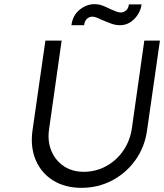

<svg xmlns="http://www.w3.org/2000/svg" viewBox="-20 -895 788 922"><path d="M371 7Q292 7 235 -28.5Q178 -64 151.5 -126.5Q125 -189 136 -268L198 -700H276L216 -277Q207 -218 226.5 -171Q246 -124 286.5 -97Q327 -70 382 -70Q440 -70 489.5 -97Q539 -124 571.5 -171Q604 -218 613 -277L673 -700H748L686 -268Q675 -189 630.5 -126.5Q586 -64 518.5 -28.5Q451 7 371 7ZM556 -774Q534 -774 513 -782Q492 -790 470 -799Q457 -805 445.5 -810Q434 -815 423 -815Q409 -815 397.5 -804.5Q386 -794 384 -774H323Q329 -821 362 -848Q395 -875 433 -875Q455 -875 474 -867.5Q493 -860 513 -850Q525 -845 537.5 -840Q550 -835 560 -835Q574 -835 585.5 -845Q597 -855 599 -874H660Q656 -846 641 -823.5Q626 -801 604.5 -787.5Q583 -774 556 -774Z"/></svg>

Font: Lexend Light
Style: Italic
Weight: 300
Italic angle: -8.13011°
Designer: Bonnie Shaver-Troup, Thomas Jockin
Foundry: Lexend
Version: Version 1.007